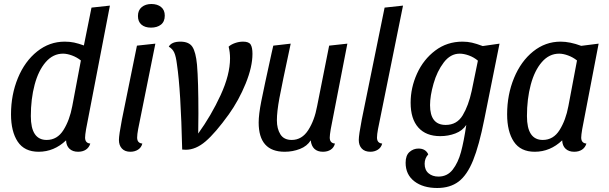

<svg xmlns="http://www.w3.org/2000/svg" viewBox="-20 -738 3041 959"><path d="M405 -51Q405 -23 431 -21Q425 -1 409 9.5Q393 20 370 20Q343 20 327 5Q311 -10 310 -37Q250 20 173 20Q102 20 68.5 -30.5Q35 -81 35 -167Q35 -265 69.5 -348.5Q104 -432 165.5 -481Q227 -530 303 -530Q329 -530 350 -525.5Q371 -521 399 -511L437 -700L529 -710L410 -93Q405 -63 405 -51ZM295 -470Q245 -470 208.5 -428Q172 -386 153 -315Q134 -244 134 -158Q134 -39 213 -39Q266 -39 297 -88.5Q328 -138 341 -208L384 -436Q364 -452 339.5 -461Q315 -470 295 -470Z M803 -660Q803 -630 784 -615Q765 -600 734 -600Q704 -600 686.5 -615Q669 -630 669 -658Q669 -687 688 -702.5Q707 -718 736 -718Q766 -718 784.5 -703Q803 -688 803 -660ZM665 -51Q665 -23 691 -21Q686 -1 669.5 9.5Q653 20 631 20Q604 20 589 4Q574 -12 574 -39Q574 -63 589 -141L664 -510L756 -520L670 -93Q665 -66 665 -51Z M864 -415Q859 -456 850.5 -475Q842 -494 823 -505Q837 -530 881 -530Q924 -530 941 -504Q958 -478 964 -415Q971 -333 971 -171Q971 -107 970 -71Q1035 -161 1082 -263Q1129 -365 1129 -447Q1129 -477 1122 -505Q1134 -516 1154 -523Q1174 -530 1194 -530Q1223 -530 1232 -515.5Q1241 -501 1241 -469Q1241 -404 1207 -320.5Q1173 -237 1123 -167Q1056 -74 1007 -32Q958 10 908 10Q896 10 890 9Q883 -289 864 -415Z M1627 -51Q1627 -23 1653 -21Q1648 -1 1632 9.5Q1616 20 1593 20Q1566 20 1550.5 5.5Q1535 -9 1532 -37Q1514 -8 1478 6Q1442 20 1402 20Q1272 20 1272 -126Q1272 -166 1285 -232Q1298 -298 1337 -475L1345 -510L1432 -520Q1388 -315 1375.5 -247.5Q1363 -180 1363 -137Q1363 -95 1380.5 -67Q1398 -39 1437 -39Q1488 -39 1519.5 -88Q1551 -137 1564 -208L1624 -510L1715 -520L1632 -93Q1627 -63 1627 -51Z M1863 -51Q1863 -23 1889 -21Q1884 -1 1867.5 9.5Q1851 20 1830 20Q1802 20 1787 4Q1772 -12 1772 -39Q1772 -63 1787 -141L1901 -700L1993 -710L1868 -93Q1863 -66 1863 -51Z M2164 201Q2093 201 2049.5 167.5Q2006 134 2006 75Q2006 38 2025.5 21Q2045 4 2070 4Q2106 4 2119 33Q2101 53 2101 80Q2101 111 2120.5 127.5Q2140 144 2170 144Q2214 144 2241 109.5Q2268 75 2282.5 21.5Q2297 -32 2309 -114Q2290 -85 2254.5 -71.5Q2219 -58 2179 -58Q2108 -58 2069.5 -101Q2031 -144 2031 -225Q2031 -300 2063 -370.5Q2095 -441 2154 -485.5Q2213 -530 2290 -530Q2315 -530 2337 -525Q2359 -520 2391 -508L2475 -520L2399 -142Q2373 -11 2343 63Q2313 137 2270.5 169Q2228 201 2164 201ZM2276 -470Q2230 -470 2196.5 -426Q2163 -382 2145.5 -320.5Q2128 -259 2128 -213Q2128 -114 2206 -114Q2262 -114 2291 -162Q2320 -210 2336 -284L2367 -435Q2347 -452 2322 -461Q2297 -470 2276 -470Z M2883 -51Q2883 -23 2909 -21Q2903 -1 2887 9.5Q2871 20 2848 20Q2821 20 2805 5Q2789 -10 2788 -37Q2728 20 2651 20Q2580 20 2546.5 -30.5Q2513 -81 2513 -167Q2513 -265 2547.5 -348.5Q2582 -432 2643 -481Q2704 -530 2780 -530Q2827 -530 2883 -509L2970 -520L2888 -93Q2883 -63 2883 -51ZM2773 -470Q2723 -470 2686.5 -428Q2650 -386 2631 -315Q2612 -244 2612 -158Q2612 -39 2691 -39Q2744 -39 2775 -88.5Q2806 -138 2819 -208L2862 -436Q2842 -452 2817.5 -461Q2793 -470 2773 -470Z"/></svg>

Font: Sansita Light Italic
Style: Regular
Weight: 300
Italic angle: -11°
Designer: Pablo Cosgaya
Foundry: Omnibus-Type
Version: Version 1.006